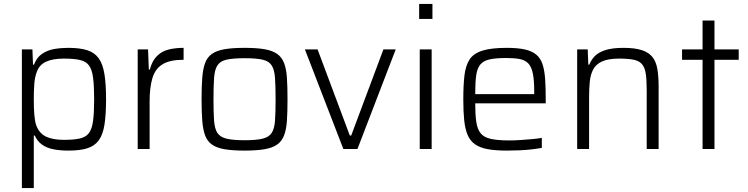

<svg xmlns="http://www.w3.org/2000/svg" viewBox="-20 -763 3829 983"><path d="M92 200V-510H146L149 -432H154Q168 -469 195.5 -487.5Q223 -506 257.5 -512Q292 -518 329 -518Q389 -518 426.5 -506Q464 -494 485 -465Q506 -436 514.5 -385Q523 -334 523 -255Q523 -177 515 -125.5Q507 -74 486 -45Q465 -16 427.5 -4Q390 8 331 8Q286 8 252 1Q218 -6 194.5 -23Q171 -40 158 -69H153V200ZM307 -47Q358 -47 389 -54Q420 -61 435.5 -82Q451 -103 456.5 -144.5Q462 -186 462 -255Q462 -324 456.5 -365.5Q451 -407 435.5 -428Q420 -449 389 -456Q358 -463 307 -463Q250 -463 215.5 -447Q181 -431 168 -394Q158 -367 155.5 -332.5Q153 -298 153 -255Q153 -211 155.5 -178Q158 -145 165 -123Q180 -81 214.5 -64Q249 -47 307 -47Z M685 0V-510H738L742 -407H747Q759 -452 784 -476.5Q809 -501 843.5 -509.5Q878 -518 920 -518V-457Q849 -457 811.5 -433.5Q774 -410 760 -362Q746 -314 746 -244V0Z M1232 8Q1170 8 1129.5 1Q1089 -6 1065 -23Q1041 -40 1030 -70Q1019 -100 1015.5 -145.5Q1012 -191 1012 -255Q1012 -319 1015.5 -364.5Q1019 -410 1030 -440Q1041 -470 1065 -487Q1089 -504 1129.5 -511Q1170 -518 1232 -518Q1294 -518 1334.5 -511Q1375 -504 1399 -487Q1423 -470 1434.5 -440Q1446 -410 1449 -364.5Q1452 -319 1452 -255Q1452 -191 1449 -145.5Q1446 -100 1434.5 -70Q1423 -40 1399 -23Q1375 -6 1334.5 1Q1294 8 1232 8ZM1232 -45Q1292 -45 1324.5 -53Q1357 -61 1371 -82.5Q1385 -104 1388 -145.5Q1391 -187 1391 -255Q1391 -322 1388 -364Q1385 -406 1371 -428Q1357 -450 1324.5 -457.5Q1292 -465 1232 -465Q1173 -465 1140 -457.5Q1107 -450 1093 -428Q1079 -406 1076 -364Q1073 -322 1073 -255Q1073 -187 1076 -145.5Q1079 -104 1093 -82.5Q1107 -61 1140 -53Q1173 -45 1232 -45Z M1738 0 1541 -510H1606L1771 -69H1778L1943 -510H2006L1810 0Z M2126 -666V-743H2194V-666ZM2129 0V-510H2190V0Z M2576 8Q2516 8 2476 0.5Q2436 -7 2411 -25Q2386 -43 2373.5 -73.5Q2361 -104 2356.5 -148.5Q2352 -193 2352 -254Q2352 -327 2358 -377.5Q2364 -428 2384.5 -459Q2405 -490 2450.5 -504Q2496 -518 2575 -518Q2632 -518 2668.5 -509.5Q2705 -501 2726.5 -482.5Q2748 -464 2758 -433Q2768 -402 2771 -358Q2774 -314 2774 -255V-234H2413Q2413 -176 2418.5 -139Q2424 -102 2440.5 -81Q2457 -60 2492.5 -52Q2528 -44 2588 -44Q2613 -44 2643 -46Q2673 -48 2702 -50.5Q2731 -53 2754 -57V-6Q2734 -2 2704 1.5Q2674 5 2641 6.5Q2608 8 2576 8ZM2715 -263V-296Q2715 -353 2708 -387Q2701 -421 2685 -438Q2669 -455 2641.5 -460.5Q2614 -466 2572 -466Q2519 -466 2487 -459Q2455 -452 2439 -432.5Q2423 -413 2418 -377Q2413 -341 2413 -281H2734Z M2935 0V-510H2989L2992 -432H2997Q3007 -457 3025.5 -476Q3044 -495 3079.5 -506.5Q3115 -518 3172 -518Q3230 -518 3265.5 -506.5Q3301 -495 3320 -471.5Q3339 -448 3345.5 -410Q3352 -372 3352 -320V0H3291V-301Q3291 -355 3286 -387Q3281 -419 3266 -435.5Q3251 -452 3223 -457.5Q3195 -463 3150 -463Q3094 -463 3062.5 -448.5Q3031 -434 3017 -407.5Q3003 -381 2999.5 -344.5Q2996 -308 2996 -264V0Z M3577 0V-457H3472V-510H3577V-658H3638V-510H3762V-457H3638V0Z"/></svg>

Font: Saira Thin Light
Style: Regular
Weight: 300
Version: Version 1.101